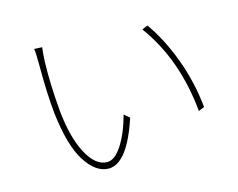

<svg xmlns="http://www.w3.org/2000/svg" viewBox="-95 -823 1189 958"><g transform="rotate(-15 500.0 -344.5)"><path d="M150.4 -680.7 191.4 -678.7Q187.5 -654.3 185.5 -608.4Q181.6 -495.1 194.3 -349.6Q208 -209 252.9 -125Q297.9 -41 357.4 -41Q396.5 -41 434.1 -98.6Q471.7 -156.2 497.1 -249L524.4 -225.6Q453.1 -7.8 356.4 -7.8Q291 -7.8 237.8 -90.3Q184.6 -172.9 165 -345.7Q154.3 -443.4 154.3 -605.5Q154.3 -665 150.4 -680.7ZM697.3 -634.8 726.6 -647.5Q791 -556.6 835.9 -435.5Q880.9 -314.5 894.5 -181.6L864.3 -168.9Q838.9 -441.4 697.3 -634.8Z"/></g></svg>

Font: GenEi Gothic M ExtraLight
Style: Regular
Weight: 200
Designer: o_tamon (Modified); [Source Han Sans]
Ryoko NISHIZUKA  (kana & ideographs); Paul D. Hunt (Latin, Greek & Cyrillic); Wenl
Version: Version 1.1a;Original Version 1.004